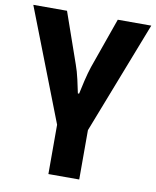

<svg xmlns="http://www.w3.org/2000/svg" viewBox="-87 -613 748 920"><g transform="rotate(10 287.0 -153.0)"><path d="M362 240H212V0L0 -546H164L250 -300Q261 -270 270 -230Q279 -190 284 -165H290Q295 -190 304.5 -230Q314 -270 324 -300L411 -546H574L362 0Z"/></g></svg>

Font: Noto Sans IKEA
Style: Bold
Weight: 600
Designer: Monotype Design Team
Foundry: Monotype Imaging Inc.
Version: Version 2.001